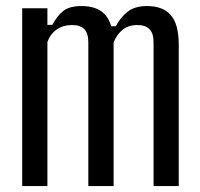

<svg xmlns="http://www.w3.org/2000/svg" viewBox="-20 -628 675 648"><path d="M54.9 0V-600H140V-544.1H156.6Q173.1 -575 193.9 -591.3Q214.8 -607.6 255.2 -607.6Q294.5 -607.6 319.6 -591.4Q344.7 -575.2 355.3 -539.3H370.8Q387.2 -570.5 411.5 -589.1Q435.8 -607.6 476.1 -607.6Q529.1 -607.6 556 -577.6Q582.9 -547.5 583.3 -478V0H498.3V-484.6Q498.3 -516 484.4 -529.7Q470.6 -543.5 443.5 -543.5Q413.5 -543.5 394 -527.8Q374.6 -512.1 363.4 -485V0H278.1V-484.6Q278.1 -515.8 264.6 -529.6Q251 -543.5 223.5 -543.5Q193.3 -543.5 171.6 -528.6Q150 -513.7 140 -486.2V0Z"/></svg>

Font: Big Shoulders Text SC Thin
Style: Regular
Weight: 100
Designer: Patric King
Foundry: XO Type Co
Version: Version 2.002